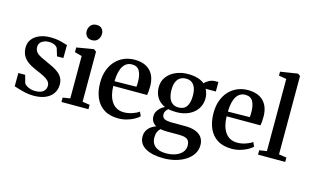

<svg xmlns="http://www.w3.org/2000/svg" viewBox="-119 -1168 2888 1776"><g transform="rotate(15 1325.0 -280.0)"><path d="M227.5 11Q187.5 11 150.5 3Q113.5 -5 84.2 -14.2Q55 -23.5 38.5 -28L39 -155.5H104.5L125 -81Q130.5 -69.5 147 -58.8Q163.5 -48 185.8 -41.2Q208 -34.5 230 -34.5Q265 -34.5 288 -44Q311 -53.5 322.2 -71Q333.5 -88.5 333.5 -112Q333.5 -138.5 315.8 -157Q298 -175.5 265.2 -192Q232.5 -208.5 186.5 -227.5Q141 -246.5 108.8 -270.2Q76.5 -294 59.5 -326.2Q42.5 -358.5 42.5 -402.5Q42.5 -447.5 68 -481Q93.5 -514.5 138.8 -533Q184 -551.5 242.5 -551.5Q286.5 -551.5 318 -545.2Q349.5 -539 371 -531.8Q392.5 -524.5 406.5 -521.5L405.5 -397H344.5L323 -468.5Q318.5 -479 306.8 -488Q295 -497 278 -502Q261 -507 240.5 -507Q213.5 -507.5 191.8 -498.8Q170 -490 157.2 -473.8Q144.5 -457.5 144.5 -434Q144.5 -403.5 162.2 -383.8Q180 -364 208.5 -350Q237 -336 269 -322Q301 -308.5 331 -293.2Q361 -278 385 -258.8Q409 -239.5 423 -213.2Q437 -187 437 -151Q437 -104 413.2 -67.5Q389.5 -31 342.8 -10Q296 11 227.5 11Z M493.5 0V-42L564 -53V-459L495 -477.5V-522.5L651.5 -549H660L682 -531.5V-52.5L752 -42V0ZM616.5 -625Q584.5 -625 566.8 -645Q549 -665 549 -694Q549 -726 568.8 -749.5Q588.5 -773 625 -773H626Q658 -773 675.5 -753.5Q693 -734 693 -705Q693 -673 673.5 -649Q654 -625 617.5 -625Z M1040.5 11Q956.5 11 901.8 -24Q847 -59 820 -121.5Q793 -184 793 -267Q793 -333.5 812.2 -386.2Q831.5 -439 866 -476.2Q900.5 -513.5 947 -533.2Q993.5 -553 1048 -553Q1142.5 -553 1194.5 -502.8Q1246.5 -452.5 1249 -358.5Q1249 -327 1247.2 -305Q1245.5 -283 1242 -267.5H918Q919 -220.5 929.2 -181.8Q939.5 -143 959 -115Q978.5 -87 1007.5 -72Q1036.5 -57 1075.5 -57Q1115 -57 1155.5 -70.8Q1196 -84.5 1218 -102L1236.5 -62Q1219.5 -44.5 1189 -27.8Q1158.5 -11 1119.8 0Q1081 11 1040.5 11ZM918 -312.5 1127 -315.5Q1128.5 -326.5 1129 -338.8Q1129.5 -351 1129.5 -362Q1129.5 -427 1108.2 -465.8Q1087 -504.5 1035 -504.5Q1009.5 -504.5 988.8 -493.5Q968 -482.5 952.5 -459.5Q937 -436.5 928 -400Q919 -363.5 918 -312.5Z M1538.5 259Q1484.5 259 1440.5 249.8Q1396.5 240.5 1365.2 222.2Q1334 204 1317.2 176.8Q1300.5 149.5 1300.5 113.5Q1300.5 83 1313.5 58.5Q1326.5 34 1348.8 16.8Q1371 -0.5 1399 -9Q1374.5 -22.5 1361.8 -43.8Q1349 -65 1349 -94.5Q1349 -118 1360 -138.8Q1371 -159.5 1389.5 -176Q1408 -192.5 1430.5 -203Q1377 -227 1352 -269.2Q1327 -311.5 1327 -366Q1327 -424.5 1359.5 -466.5Q1392 -508.5 1444.8 -530.8Q1497.5 -553 1557.5 -553Q1612.5 -553 1652.5 -540.8Q1692.5 -528.5 1718.5 -506.5Q1729.5 -522.5 1757.8 -538.2Q1786 -554 1819.5 -554H1848V-463H1749.5Q1756 -453.5 1761 -439.8Q1766 -426 1769 -410Q1772 -394 1772 -377Q1772 -318 1742.2 -274.8Q1712.5 -231.5 1661 -207.8Q1609.5 -184 1543.5 -184Q1523 -184 1502.5 -186Q1482 -188 1465 -191.5Q1453 -181 1443.8 -167.5Q1434.5 -154 1434.5 -136Q1434.5 -104 1458.5 -92.2Q1482.5 -80.5 1539.5 -80.5H1656Q1717.5 -80.5 1758 -64.2Q1798.5 -48 1818.8 -18Q1839 12 1839 54Q1839 100 1815.5 137.5Q1792 175 1750.5 202.2Q1709 229.5 1654.8 244.2Q1600.5 259 1538.5 259ZM1550.5 208.5Q1598.5 208.5 1638 194.5Q1677.5 180.5 1701.8 153.5Q1726 126.5 1726 88.5Q1726 63.5 1717.2 46.2Q1708.5 29 1686 20.2Q1663.5 11.5 1622.5 11.5H1511Q1491.5 11.5 1474.2 10Q1457 8.5 1443.5 5.5Q1428 19.5 1418.2 40.5Q1408.5 61.5 1408.5 93.5Q1408.5 130.5 1424.8 156Q1441 181.5 1472.8 195Q1504.5 208.5 1550.5 208.5ZM1551 -231Q1603.5 -231 1628.2 -266.8Q1653 -302.5 1653 -370Q1653 -414.5 1641.5 -445Q1630 -475.5 1607.8 -491.2Q1585.5 -507 1552.5 -507Q1520.5 -507 1497 -492.8Q1473.5 -478.5 1460.5 -448.8Q1447.5 -419 1447.5 -372.5Q1447.5 -331 1458.2 -299Q1469 -267 1492 -249Q1515 -231 1551 -231Z M2126 11Q2042 11 1987.2 -24Q1932.5 -59 1905.5 -121.5Q1878.5 -184 1878.5 -267Q1878.5 -333.5 1897.8 -386.2Q1917 -439 1951.5 -476.2Q1986 -513.5 2032.5 -533.2Q2079 -553 2133.5 -553Q2228 -553 2280 -502.8Q2332 -452.5 2334.5 -358.5Q2334.5 -327 2332.8 -305Q2331 -283 2327.5 -267.5H2003.5Q2004.5 -220.5 2014.8 -181.8Q2025 -143 2044.5 -115Q2064 -87 2093 -72Q2122 -57 2161 -57Q2200.5 -57 2241 -70.8Q2281.5 -84.5 2303.5 -102L2322 -62Q2305 -44.5 2274.5 -27.8Q2244 -11 2205.2 0Q2166.5 11 2126 11ZM2003.5 -312.5 2212.5 -315.5Q2214 -326.5 2214.5 -338.8Q2215 -351 2215 -362Q2215 -427 2193.8 -465.8Q2172.5 -504.5 2120.5 -504.5Q2095 -504.5 2074.2 -493.5Q2053.5 -482.5 2038 -459.5Q2022.5 -436.5 2013.5 -400Q2004.5 -363.5 2003.5 -312.5Z M2447 -53V-744L2374 -756.5V-794L2534 -819H2541.5L2563 -803V-52.5L2636.5 -42V0H2376V-42Z"/></g></svg>

Font: Merriweather 60pt SemiBold
Style: Regular
Weight: 600
Version: Version 2.100